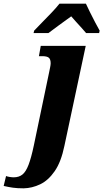

<svg xmlns="http://www.w3.org/2000/svg" viewBox="-154 -786 563 1046"><path d="M-25 240Q-60 240 -84 236.5Q-108 233 -134 227L-121 173Q-114 176 -101.5 178Q-89 180 -79 180Q-51 180 -32 165Q-13 150 1.5 112Q16 74 30 8L113 -389Q116 -404 119 -418.5Q122 -433 122 -441Q122 -463 112 -471.5Q102 -480 76 -480H58L68 -536H313L197 8Q179 96 144 146.5Q109 197 65 218Q21 239 -25 240ZM32 -619Q50 -638 75 -663.5Q100 -689 125.5 -715.5Q151 -742 170 -766H314Q323 -746 336.5 -719Q350 -692 364 -665Q378 -638 389 -619L386 -606H315Q306 -617 291 -633.5Q276 -650 260.5 -667Q245 -684 234 -697Q203 -675 168.5 -649.5Q134 -624 110 -606H29Z"/></svg>

Font: Noto Serif SemiCondensed ExtraBold
Style: Italic
Weight: 800
Width: 4
Italic angle: -12°
Designer: Monotype Design Team
Foundry: Monotype Imaging Inc.
Version: Version 2.014; ttfautohint (v1.8.4.7-5d5b)